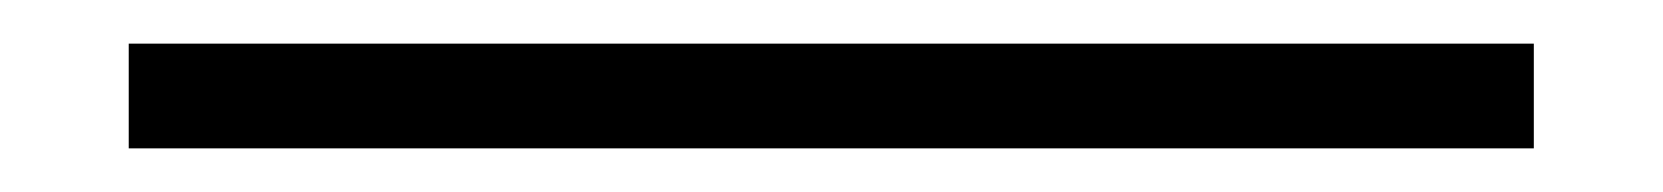

<svg xmlns="http://www.w3.org/2000/svg" viewBox="-20 50 762 88"><path d="M39 118V70H683V118Z"/></svg>

Font: Alumni Sans Thin SemiBold
Style: Regular
Weight: 600
Version: Version 1.018